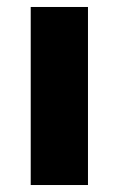

<svg xmlns="http://www.w3.org/2000/svg" viewBox="-20 -530 340 550"><path d="M68 0V-510H232V0Z"/></svg>

Font: Geologica Thin Roman
Style: Bold
Weight: 700
Version: Version 1.010;gftools[0.9.28]